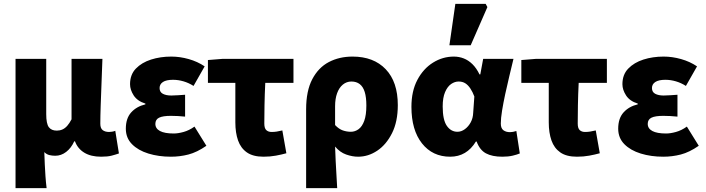

<svg xmlns="http://www.w3.org/2000/svg" viewBox="-20 -805 3683 1001"><path d="M61 176V-498H221V-210Q221 -160 234.5 -142Q248 -124 276 -124Q292 -124 305.5 -130Q319 -136 330.5 -149Q342 -162 353 -183V-498H514Q512 -442 509.5 -377.5Q507 -313 505 -255.5Q503 -198 503 -160Q503 -136 515.5 -126.5Q528 -117 549 -117Q555 -117 564.5 -118.5Q574 -120 581 -123L600 -5Q583 1 562 6.5Q541 12 507 12Q454 12 419.5 -9Q385 -30 371 -68H367Q351 -33 325 -13Q299 7 268 7Q252 7 237.5 3.5Q223 0 211 -12Q212 22 213.5 52.5Q215 83 217 113Q219 143 223 176Z M871 12Q807 12 753.5 -4.5Q700 -21 668 -53.5Q636 -86 636 -134Q636 -188 664 -219Q692 -250 738 -261V-265Q696 -278 677 -307.5Q658 -337 658 -366Q658 -416 688.5 -447.5Q719 -479 767.5 -494.5Q816 -510 873 -510Q918 -510 964 -497Q1010 -484 1047 -459L989 -357Q964 -373 936.5 -381Q909 -389 882 -389Q847 -389 829.5 -377.5Q812 -366 812 -346Q812 -325 829 -316Q846 -307 873 -307Q889 -307 908.5 -308.5Q928 -310 945 -311V-197Q927 -199 907.5 -200Q888 -201 871 -201Q829 -201 809.5 -191.5Q790 -182 790 -159Q790 -135 814 -122Q838 -109 886 -109Q908 -109 937 -117Q966 -125 994 -145L1056 -45Q1007 -11 962.5 0.5Q918 12 871 12Z M1354 12Q1299 12 1267 -10.5Q1235 -33 1221 -73Q1207 -113 1207 -167V-373H1064V-492L1139 -498H1510V-373H1363Q1360 -313 1359 -256.5Q1358 -200 1358 -161Q1358 -136 1368.5 -126.5Q1379 -117 1396 -117Q1410 -117 1422.5 -119Q1435 -121 1452 -125L1473 -6Q1448 1 1418 6.5Q1388 12 1354 12Z M1576 176V-235Q1576 -331 1608 -392Q1640 -453 1694.5 -481.5Q1749 -510 1818 -510Q1928 -510 1991 -444Q2054 -378 2054 -257Q2054 -171 2024 -111Q1994 -51 1947 -19.5Q1900 12 1847 12Q1817 12 1784.5 0.5Q1752 -11 1727 -41Q1728 -4 1730 33Q1732 70 1734 105.5Q1736 141 1738 176ZM1809 -118Q1831 -118 1849.5 -131.5Q1868 -145 1879 -175Q1890 -205 1890 -255Q1890 -298 1881.5 -325.5Q1873 -353 1855.5 -366.5Q1838 -380 1812 -380Q1787 -380 1767.5 -364Q1748 -348 1737.5 -319Q1727 -290 1727 -251V-153Q1747 -132 1767.5 -125Q1788 -118 1809 -118Z M2327 12Q2235 12 2180 -57.5Q2125 -127 2125 -248Q2125 -330 2156 -388.5Q2187 -447 2237.5 -478.5Q2288 -510 2346 -510Q2373 -510 2397.5 -500.5Q2422 -491 2443 -470.5Q2464 -450 2480 -417H2484L2499 -498H2657Q2647 -456 2635.5 -408.5Q2624 -361 2614 -314.5Q2604 -268 2597.5 -228Q2591 -188 2591 -161Q2591 -136 2604.5 -126Q2618 -116 2639 -116Q2646 -116 2654.5 -117.5Q2663 -119 2672 -122L2690 -5Q2676 1 2653 6.5Q2630 12 2599 12Q2546 12 2513.5 -5.5Q2481 -23 2465 -67H2461Q2413 12 2327 12ZM2365 -118Q2385 -118 2403.5 -131.5Q2422 -145 2434 -167Q2446 -189 2447 -217L2453 -302Q2444 -326 2432 -344Q2420 -362 2405.5 -371Q2391 -380 2371 -380Q2351 -380 2332 -367Q2313 -354 2300.5 -325Q2288 -296 2288 -250Q2288 -180 2309.5 -149Q2331 -118 2365 -118ZM2323 -569 2354 -785H2512L2521 -768L2434 -569Z M2988 12Q2933 12 2901 -10.5Q2869 -33 2855 -73Q2841 -113 2841 -167V-373H2698V-492L2773 -498H3144V-373H2997Q2994 -313 2993 -256.5Q2992 -200 2992 -161Q2992 -136 3002.5 -126.5Q3013 -117 3030 -117Q3044 -117 3056.5 -119Q3069 -121 3086 -125L3107 -6Q3082 1 3052 6.5Q3022 12 2988 12Z M3438 12Q3374 12 3320.5 -4.5Q3267 -21 3235 -53.5Q3203 -86 3203 -134Q3203 -188 3231 -219Q3259 -250 3305 -261V-265Q3263 -278 3244 -307.5Q3225 -337 3225 -366Q3225 -416 3255.5 -447.5Q3286 -479 3334.5 -494.5Q3383 -510 3440 -510Q3485 -510 3531 -497Q3577 -484 3614 -459L3556 -357Q3531 -373 3503.5 -381Q3476 -389 3449 -389Q3414 -389 3396.5 -377.5Q3379 -366 3379 -346Q3379 -325 3396 -316Q3413 -307 3440 -307Q3456 -307 3475.5 -308.5Q3495 -310 3512 -311V-197Q3494 -199 3474.5 -200Q3455 -201 3438 -201Q3396 -201 3376.5 -191.5Q3357 -182 3357 -159Q3357 -135 3381 -122Q3405 -109 3453 -109Q3475 -109 3504 -117Q3533 -125 3561 -145L3623 -45Q3574 -11 3529.5 0.5Q3485 12 3438 12Z"/></svg>

Font: Source Sans 3 ExtraBold
Style: Regular
Weight: 800
Designer: Paul D. Hunt
Foundry: Adobe
Version: Version 3.052;hotconv 1.1.0;makeotfexe 2.6.0